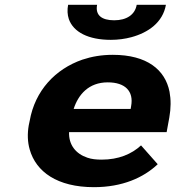

<svg xmlns="http://www.w3.org/2000/svg" viewBox="-20 -765 735 795"><path d="M633 -85 564 -163C525 -127 471 -104 401 -104C379 -104 359 -106 342 -112C294 -128 264 -165 266 -218H670L681 -278C688 -317 688 -353 682 -385C664 -476 589 -538 447 -538C401 -538 360 -531 321 -518C209 -479 125 -390 103 -265L99 -246C93 -211 94 -177 103 -146C129 -54 217 10 369 10C486 10 574 -29 633 -85ZM523 -326 521 -314H285C304 -373 347 -424 426 -424C499 -424 534 -387 523 -326ZM453 -681C401 -681 374 -702 382 -745H262C258 -724 259 -704 265 -686C284 -632 346 -600 439 -600C469 -600 498 -604 524 -611C594 -630 654 -672 667 -745H546C539 -704 504 -681 453 -681Z"/></svg>

Font: Asimov
Style: XWidIt
Weight: 500
Designer: Google
Version: Version 2.000980; 2014